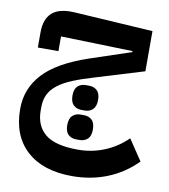

<svg xmlns="http://www.w3.org/2000/svg" viewBox="-87 -560 824 937"><g transform="rotate(10 325.0 -91.0)"><path d="M333 304Q188 304 107.5 230.5Q27 157 27 24Q27 -76 95 -150Q163 -224 317 -276L518 -343V-348L162 -358V-285H60V-360Q60 -427 96 -458.5Q132 -490 209 -485L597 -461V-262L364 -191Q299 -172 254 -153.5Q209 -135 181 -113Q153 -91 140 -64Q127 -37 127 -1V15Q127 91 176.5 131.5Q226 172 339 172Q408 172 470 146.5Q532 121 581 73L650 176Q588 239 507.5 271.5Q427 304 333 304ZM322 124Q298 124 282.5 109.5Q267 95 267 63Q267 30 282.5 15.5Q298 1 322 1H339Q363 1 378.5 15.5Q394 30 394 63Q394 95 378.5 109.5Q363 124 339 124ZM322 -22Q298 -22 282.5 -37Q267 -52 267 -84Q267 -116 282.5 -130.5Q298 -145 322 -145H339Q363 -145 378.5 -130.5Q394 -116 394 -84Q394 -52 378.5 -37Q363 -22 339 -22Z"/></g></svg>

Font: IBM Plex Sans Arabic SmBld
Style: Regular
Weight: 600
Designer: Mike Abbink, Paul van der Laan, Pieter van Rosmalen, Wael Morcos, Khajak Apelian
Foundry: Bold Monday
Version: Version 1.005